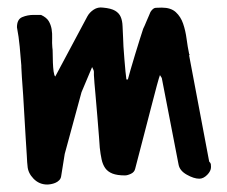

<svg xmlns="http://www.w3.org/2000/svg" viewBox="-20 -494 607 514"><path d="M37.1 -318.4Q35.2 -343.8 32.7 -369.6Q30.3 -395.5 25.4 -420.9Q25.4 -442.4 39.6 -448.2Q53.7 -454.1 70.3 -454.1H89.8Q104.5 -447.3 110.4 -437.5Q116.2 -427.7 118.2 -416Q120.1 -404.3 119.6 -391.6Q119.1 -378.9 120.1 -367.2Q121.1 -362.3 121.1 -350.6Q121.1 -338.9 121.6 -326.2Q122.1 -313.5 123.5 -302.7Q125 -292 127.9 -289.1L213.9 -450.2Q219.7 -460.9 231 -468.3Q242.2 -475.6 255.9 -473.6Q277.3 -471.7 288.1 -465.3Q298.8 -459 303.2 -448.7Q307.6 -438.5 308.1 -423.8Q308.6 -409.2 309.6 -391.6Q309.6 -385.7 310.5 -369.6Q311.5 -353.5 313 -335.9Q314.5 -318.4 315.9 -302.7Q317.4 -287.1 318.4 -281.2H322.3Q324.2 -288.1 329.6 -307.6Q335 -327.1 341.8 -348.6Q348.6 -370.1 354.5 -389.6Q360.4 -409.2 363.3 -417Q364.3 -418.9 367.2 -425.3Q370.1 -431.6 373 -439Q376 -446.3 378.9 -452.6Q381.8 -459 382.8 -461.9Q389.6 -472.7 397 -473.1Q404.3 -473.6 413.1 -473.6Q437.5 -473.6 450.7 -461.4Q463.9 -449.2 470.2 -430.7Q476.6 -412.1 479.5 -390.1Q482.4 -368.2 486.3 -349.6Q487.3 -349.6 487.3 -348.1Q487.3 -346.7 486.3 -345.7L540 -61.5Q543.9 -57.6 544.4 -54.7Q544.9 -51.8 544.9 -46.9Q544.9 -36.1 534.7 -25.9Q524.4 -15.6 513.7 -15.6Q499 -15.6 480 -26.4Q460.9 -37.1 458 -53.7L413.1 -285.2L408.2 -293Q406.2 -288.1 399.9 -265.1Q393.6 -242.2 384.8 -207.5Q376 -172.9 364.7 -129.9Q353.5 -86.9 341.8 -42Q339.8 -33.2 330.6 -28.8Q321.3 -24.4 314.5 -24.4Q293.9 -24.4 281.2 -29.3Q268.6 -34.2 261.7 -43.9Q254.9 -53.7 252 -67.4Q249 -81.1 247.1 -98.6Q247.1 -102.5 245.1 -126.5Q243.2 -150.4 240.7 -181.2Q238.3 -211.9 235.4 -243.2Q232.4 -274.4 231.4 -293Q231.4 -296.9 231.4 -298.8Q231.4 -300.8 231.4 -302.2Q231.4 -303.7 230.5 -306.2Q229.5 -308.6 226.6 -314.5L198.2 -247.1L153.3 -82L143.6 -21.5Q142.6 -15.6 138.2 -11.2Q133.8 -6.8 127.9 -4.4Q122.1 -2 116.2 -1Q110.4 0 106.4 0Q85 0 69.8 -15.6Q54.7 -31.2 53.7 -49.8Q52.7 -56.6 51.8 -76.7Q50.8 -96.7 48.8 -124Q46.9 -151.4 45.4 -181.6Q43.9 -211.9 42 -239.3Q40 -266.6 38.6 -287.1Q37.1 -307.6 37.1 -314.5V-318.4Z"/></svg>

Font: Covered By Your Grace
Style: Regular
Weight: 400
Designer: Kimberly Geswein
Foundry: Kimberly Geswein
Version: Version 1.0